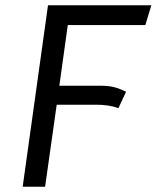

<svg xmlns="http://www.w3.org/2000/svg" viewBox="-20 -708 594 728"><path d="M237 -613 205 -383H359Q392 -383 413 -377.5Q434 -372 458 -360L429 -298Q393 -311 345 -311H195L151 0H66L162 -688H554L531 -613Z"/></svg>

Font: Fira Sans Book
Style: Italic
Weight: 350
Italic angle: -8°
Designer: bBox Type GmbH & Carrois Corporate GbR & Edenspiekermann AG
Foundry: bBox Type GmbH & Carrois Corporate GbR & Edenspiekermann AG
Version: Version 4.301